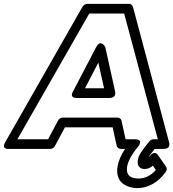

<svg xmlns="http://www.w3.org/2000/svg" viewBox="-93 -746 898 994"><path d="M-65.9 -9.8 334 -710.9Q344.2 -726.1 359.9 -726.1H574.2Q589.4 -726.1 595.2 -710.9L782.2 -9.8Q782.7 -8.3 783.4 -6.1Q784.2 -3.9 783.9 2.2Q783.7 8.3 781.7 12.9Q779.8 17.6 772.7 21.2Q765.6 24.9 753.9 24.9H708Q684.6 52.7 676.8 67.9Q683.1 61.5 684.1 60.1L685.5 58.6Q687 56.6 688.5 54.9Q689.9 53.2 692.9 51.3Q695.8 49.3 698.2 47.9Q700.7 46.4 704.1 45.9Q707.5 45.4 710.9 46.1Q714.4 46.9 718 49.6Q721.7 52.2 725.1 57.1L766.1 116.2Q775.4 128.4 765.1 144Q736.8 184.1 698 206.1Q659.2 228 617.2 228Q597.7 228 579.1 222.4Q560.5 216.8 543.9 205.1Q527.3 193.4 519 170.9Q510.7 148.4 515.1 118.2Q521.5 75.2 554.2 24.9H532.2Q524.9 24.9 518.8 20.3Q512.7 15.6 511.2 8.8L490.2 -86.9H243.2L191.9 8.8Q183.6 24.9 166 24.9H-47.9Q-47.9 24.4 -51.8 25.1Q-55.7 25.9 -60.5 23.9Q-65.4 22 -69.1 19.3Q-72.8 16.6 -72.5 8.8Q-72.3 1 -65.9 -9.8ZM-2.9 -24.9H155.8L207 -121.1Q215.8 -137.2 232.9 -137.2H515.1Q522.5 -137.2 528.6 -132.6Q534.7 -127.9 536.1 -121.1L557.1 -24.9H606Q619.1 -24.9 625.7 -21Q632.3 -17.1 632.1 -11.2Q631.8 -5.4 629.6 0.5Q627.4 6.3 624 10.3L621.1 14.2Q571.8 73.7 564.9 118.2Q556.2 178.2 624 178.2Q675.3 178.2 713.9 133.8L698.2 111.8Q679.2 128.9 655.8 128.9Q640.1 128.9 630.9 121.1Q616.7 108.4 620.1 85Q622.6 64.9 637.2 42.5Q651.9 20 680.2 -14.2Q689 -24.9 702.1 -24.9H724.1L549.8 -675.8H369.1ZM285.2 -272.9 404.8 -502Q411.6 -514.6 418.9 -519.3Q426.3 -523.9 431.9 -521.5Q437.5 -519 442.4 -514.9Q447.3 -510.7 449.7 -506.3L452.1 -502L502.9 -272.9Q504.9 -262.2 502.9 -255.4Q501 -248.5 496.1 -245.1Q491.2 -241.7 486.3 -240.2Q481.4 -238.8 477.5 -238.8H474.1H303.2Q285.6 -238.8 281.2 -247.3Q276.9 -255.9 281.2 -264.6ZM347.2 -289.1H445.8L416 -421.9Z"/></svg>

Font: Trueno ExtraBold Outline
Style: Italic
Weight: 800
Width: 6
Designer: Julieta Ulanovsky
Foundry: Julieta Ulanovsky
Version: Version 3.001b | FøM Fix